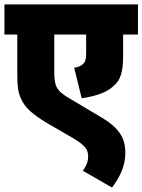

<svg xmlns="http://www.w3.org/2000/svg" viewBox="-20 -642 643 867"><path d="M603 -486V-622H0V-486H58V-317C58 -252 61 -224 77 -192C95 -154 126 -127 191 -87L307 -20C368 16 378 35 378 66C378 93 365 114 354 129L486 205C519 160 546 111 546 48C546 -3 532 -56 441 -110L295 -197C231 -234 225 -255 225 -323V-486H369V-403C369 -373 365 -362 355 -353C348 -346 337 -340 315 -336L349 -198C417 -209 460 -224 491 -252C525 -280 536 -318 536 -390V-486Z"/></svg>

Font: Noto Sans SemiCondensed Black
Style: Italic
Weight: 900
Width: 4
Italic angle: -12°
Designer: Monotype Design Team
Foundry: Monotype Imaging Inc.
Version: Version 2.013